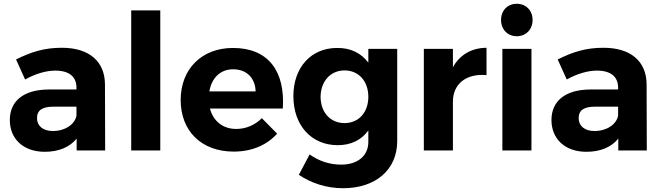

<svg xmlns="http://www.w3.org/2000/svg" viewBox="-20 -797 3505 1017"><path d="M537 0 536 -351C535 -472 452 -544 308 -544C214 -544 145 -522 65 -482L113 -376C169 -407 225 -423 273 -423C347 -423 385 -390 385 -333V-323H237C105 -322 32 -262 32 -161C32 -63 102 7 217 7C292 7 350 -18 386 -63V0ZM260 -103C208 -103 176 -130 176 -171C176 -214 205 -232 264 -232H385V-184C376 -138 325 -103 260 -103Z M675 -742V0H829V-742Z M1214 -543C1050 -543 937 -433 937 -267C937 -104 1046 6 1218 6C1315 6 1394 -29 1448 -89L1367 -171C1330 -134 1282 -114 1231 -114C1162 -114 1110 -154 1092 -222H1478C1491 -418 1403 -543 1214 -543ZM1089 -313C1101 -384 1147 -430 1215 -430C1286 -430 1332 -384 1334 -313Z M1931 -538V-465C1894 -515 1838 -544 1765 -543C1628 -543 1534 -440 1534 -288C1534 -132 1630 -28 1769 -28C1840 -28 1895 -56 1931 -106V-45C1931 28 1875 75 1787 75C1726 75 1669 56 1620 21L1563 129C1625 171 1706 200 1797 200C1969 200 2084 103 2084 -50V-538ZM1805 -145C1729 -145 1679 -202 1678 -284C1679 -366 1730 -424 1805 -424C1880 -424 1931 -367 1931 -284C1931 -202 1880 -145 1805 -145Z M2379 -441V-538H2225V0H2379V-259C2379 -350 2447 -409 2557 -399V-544C2477 -543 2416 -507 2379 -441Z M2717 -777C2669 -777 2634 -742 2634 -691C2634 -641 2669 -605 2717 -605C2766 -605 2801 -641 2801 -691C2801 -742 2766 -777 2717 -777ZM2641 -538V0H2795V-538Z M3406 0 3405 -351C3404 -472 3321 -544 3177 -544C3083 -544 3014 -522 2934 -482L2982 -376C3038 -407 3094 -423 3142 -423C3216 -423 3254 -390 3254 -333V-323H3106C2974 -322 2901 -262 2901 -161C2901 -63 2971 7 3086 7C3161 7 3219 -18 3255 -63V0ZM3129 -103C3077 -103 3045 -130 3045 -171C3045 -214 3074 -232 3133 -232H3254V-184C3245 -138 3194 -103 3129 -103Z"/></svg>

Font: Juman SemiBold
Style: Regular
Weight: 600
Designer: Bandar Raffah (Arabic) Julieta Ulanovsky (Latin)
Foundry: Caramella
Version: Version 5.022;PS 005.022;hotconv 1.0.88;makeotf.lib2.5.64775